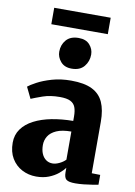

<svg xmlns="http://www.w3.org/2000/svg" viewBox="-103 -1018 767 1093"><g transform="rotate(10 281.0 -471.0)"><path d="M184.5 11Q139.5 11 102 -8.8Q64.5 -28.5 42.2 -65.8Q20 -103 20 -156Q20 -201.5 44.5 -235.5Q69 -269.5 112.5 -292Q156 -314.5 213.8 -325.8Q271.5 -337 338 -337.5V-362.5Q338 -395.5 330 -416.5Q322 -437.5 301 -448Q280 -458.5 240 -458.5Q184 -458.5 142 -443.8Q100 -429 76.5 -419L45 -484Q58.5 -495.5 92.8 -514Q127 -532.5 176.8 -547Q226.5 -561.5 287 -561.5Q363.5 -561.5 408.5 -539.2Q453.5 -517 473.5 -472.5Q493.5 -428 493.5 -360V-62.5L542.5 -61.5V-4.5Q531.5 -2.5 508.5 1.2Q485.5 5 459 7.8Q432.5 10.5 410.5 10.5Q372.5 10.5 359 -0.2Q345.5 -11 345.5 -42V-68Q333.5 -51 311 -32.5Q288.5 -14 256.8 -1.5Q225 11 184.5 11ZM263.5 -78.5Q281 -78.5 302.2 -88.5Q323.5 -98.5 338 -113.5V-276Q284.5 -276 252.2 -261.5Q220 -247 205.8 -223.8Q191.5 -200.5 191.5 -173Q191.5 -143.5 200.5 -122.5Q209.5 -101.5 225.8 -90Q242 -78.5 263.5 -78.5ZM276.5 -629Q235 -629 213 -655Q191 -681 191 -712Q191 -752 215.2 -780Q239.5 -808 286.5 -808H287.5Q329.5 -808 351.2 -783.2Q373 -758.5 373 -727Q373 -687.5 348.8 -658.2Q324.5 -629 277.5 -629ZM446 -953V-858H119.5V-953Z"/></g></svg>

Font: Merriweather 36pt Black
Style: Regular
Weight: 900
Version: Version 2.100